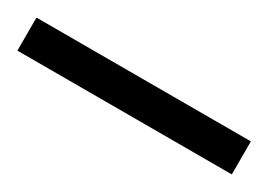

<svg xmlns="http://www.w3.org/2000/svg" viewBox="-21 -938 416 297"><g transform="rotate(30 186.5 -789.5)"><path d="M-5 -760H378V-819H-5Z"/></g></svg>

Font: Noto Serif Devanagari ExtraCondensed
Style: Bold
Weight: 700
Width: 2
Designer: Universal Thirst, Indian Type Foundry and the Monotype Design Team
Foundry: Monotype Imaging Inc.
Version: Version 2.004